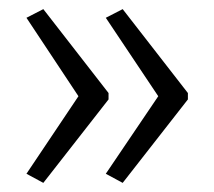

<svg xmlns="http://www.w3.org/2000/svg" viewBox="-20 -482 469 421"><path d="M392 -264V-278L249 -462L212 -443L327 -271L212 -101L249 -81ZM218 -264V-278L75 -462L38 -443L152 -271L38 -101L75 -81Z"/></svg>

Font: Noto Sans UI Condensed Light
Style: Regular
Weight: 300
Width: 3
Designer: Monotype Design Team
Foundry: Monotype Imaging Inc.
Version: Version 1.901